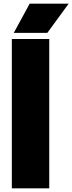

<svg xmlns="http://www.w3.org/2000/svg" viewBox="-20 -1019 392 1039"><path d="M44 0V-808H246.5V0ZM54.5 -841 140.5 -999H351.5L236 -841Z"/></svg>

Font: Encode Sans SemiCondensed SemiCondensed Black
Style: Regular
Weight: 900
Width: 4
Designer: Multiple Designers
Foundry: Impallari Type
Version: Version 3.000; ttfautohint (v1.8.3) -l 8 -r 50 -G 200 -x 14 